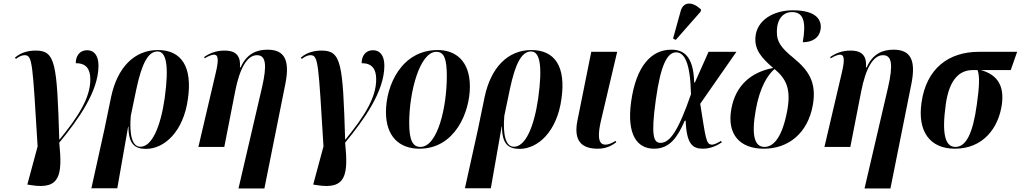

<svg xmlns="http://www.w3.org/2000/svg" viewBox="-20 -828 5752 1082"><path d="M153 215C321 243 332 157 314 -24C420 -153 535 -312 535 -458C535 -518 508 -545 471 -545C429 -545 407 -513 407 -472C465 -472 489 -440 489 -381C489 -275 420 -170 316 -42H314C301 -470 293 -543 182 -543C145 -543 100 -535 64 -503L70 -496C90 -512 106 -517 119 -517C164 -517 163 -471 192 -3L134 212Z M495 233H641L702 -114H704C704 -14 742 11 803 11C906 11 1014 -86 1039 -271C1065 -451 1003 -546 870 -546C736 -546 641 -447 606 -281L568 -97ZM771 -1C725 -1 708 -68 717 -175L748 -324C780 -475 816 -538 868 -538C916 -538 934 -462 908 -274C884 -109 835 -1 771 -1Z M1324 234H1470L1588 -355C1615 -490 1583 -548 1488 -548C1425 -548 1370 -525 1336 -448H1332C1339 -528 1293 -543 1245 -543C1196 -543 1160 -527 1131 -507L1133 -499C1155 -513 1175 -520 1186 -520C1205 -520 1217 -505 1196 -418L1098 0H1244L1305 -312C1330 -441 1372 -517 1428 -517C1477 -517 1487 -467 1456 -333Z M1764 215C1932 243 1943 157 1925 -24C2031 -153 2146 -312 2146 -458C2146 -518 2119 -545 2082 -545C2040 -545 2018 -513 2018 -472C2076 -472 2100 -440 2100 -381C2100 -275 2031 -170 1927 -42H1925C1912 -470 1904 -543 1793 -543C1756 -543 1711 -535 1675 -503L1681 -496C1701 -512 1717 -517 1730 -517C1775 -517 1774 -471 1803 -3L1745 212Z M2344 10C2543 10 2628 -195 2628 -340C2628 -486 2546 -546 2447 -546C2242 -546 2155 -346 2155 -197C2155 -58 2231 10 2344 10ZM2349 0C2307 0 2286 -36 2286 -135C2286 -312 2346 -536 2439 -536C2483 -536 2498 -496 2498 -399C2498 -226 2447 0 2349 0Z M2600 233H2746L2807 -114H2809C2809 -14 2847 11 2908 11C3011 11 3119 -86 3144 -271C3170 -451 3108 -546 2975 -546C2841 -546 2746 -447 2711 -281L2673 -97ZM2876 -1C2830 -1 2813 -68 2822 -175L2853 -324C2885 -475 2921 -538 2973 -538C3021 -538 3039 -462 3013 -274C2989 -109 2940 -1 2876 -1Z M3348 10C3396 10 3425 -6 3453 -26L3449 -34C3428 -22 3412 -13 3391 -13C3345 -13 3351 -79 3366 -145L3458 -536H3312L3234 -148C3211 -33 3259 10 3348 10Z M3788 -603 3928 -762 3931 -774C3886 -818 3832 -823 3816 -766L3773 -611ZM3666 10C3756 10 3799 -57 3839 -148H3844C3849 -16 3883 10 3941 10C3984 10 4022 -8 4048 -26L4043 -34C4027 -24 4007 -13 3992 -13C3958 -13 3957 -51 3926 -243L4130 -536H3973L3896 -363H3892C3888 -518 3828 -548 3763 -548C3649 -548 3565 -454 3537 -257C3510 -65 3573 10 3666 10ZM3702 -23C3664 -23 3647 -60 3676 -267C3703 -461 3740 -533 3790 -533C3836 -533 3870 -478 3874 -297C3802 -89 3755 -23 3702 -23Z M4284 10C4423 10 4533 -77 4561 -238C4583 -366 4535 -433 4451 -502C4379 -561 4357 -594 4358 -650C4358 -726 4398 -760 4443 -760C4511 -760 4523 -701 4504 -590C4557 -590 4596 -614 4604 -660C4613 -713 4584 -770 4448 -770C4341 -770 4244 -716 4237 -617C4232 -545 4275 -499 4337 -445C4216 -422 4125 -350 4101 -212C4076 -69 4151 10 4284 10ZM4288 0C4233 0 4213 -63 4239 -208C4262 -340 4309 -409 4345 -439C4411 -383 4438 -327 4417 -208C4390 -61 4343 0 4288 0Z M4852 234H4998L5116 -355C5143 -490 5111 -548 5016 -548C4953 -548 4898 -525 4864 -448H4860C4867 -528 4821 -543 4773 -543C4724 -543 4688 -527 4659 -507L4661 -499C4683 -513 4703 -520 4714 -520C4733 -520 4745 -505 4724 -418L4626 0H4772L4833 -312C4858 -441 4900 -517 4956 -517C5005 -517 5015 -467 4984 -333Z M5361 10C5519 10 5607 -105 5626 -240C5640 -345 5601 -407 5508 -433H5676L5712 -536H5496C5327 -536 5200 -443 5173 -249C5150 -89 5219 10 5361 10ZM5364 0C5307 0 5286 -72 5310 -241C5330 -383 5389 -433 5461 -433H5489C5501 -401 5500 -345 5485 -240C5462 -72 5423 0 5364 0Z"/></svg>

Font: Noto Serif Display Condensed
Style: Bold Italic
Weight: 700
Width: 3
Italic angle: -12°
Designer: Monotype Design Team
Foundry: Monotype Imaging Inc.
Version: Version 2.009